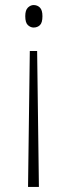

<svg xmlns="http://www.w3.org/2000/svg" viewBox="-20 -563 268 760"><path d="M127 -361 134 177H91L98 -361ZM113 -543Q128 -543 138 -533Q148 -523 148 -499Q148 -473 138 -463.5Q128 -454 113 -454Q101 -454 90.5 -463.5Q80 -473 80 -499Q80 -523 90.5 -533Q101 -543 113 -543Z"/></svg>

Font: Noto Serif Myanmar ExtraCondensed ExtraLight
Style: Regular
Weight: 200
Width: 2
Designer: Ben Mitchell and the Monotype Design Team
Foundry: Monotype Imaging Inc.
Version: Version 2.106; ttfautohint (v1.8.4.7-5d5b)